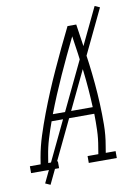

<svg xmlns="http://www.w3.org/2000/svg" viewBox="-131 -878 727 1019"><g transform="rotate(-10 233.0 -368.0)"><path d="M-34 0V-37H24L30 -74Q40 -131 58 -187Q76 -243 97 -298.5Q118 -354 141 -409Q164 -464 189 -518.5Q214 -573 239.5 -627Q265 -681 292 -735H339Q347 -681 355 -627Q363 -573 370 -518.5Q377 -464 382 -409Q387 -354 389.5 -298.5Q392 -243 391.5 -186.5Q391 -130 381 -74L375 -37H428V0H277V-37H335L341 -74Q349 -118 350.5 -163Q352 -208 351 -252H121Q105 -208 91.5 -163.5Q78 -119 71 -74L65 -37H117V0ZM134 -288H349Q345 -387 333.5 -484Q322 -581 307 -677Q260 -581 216 -484Q172 -387 134 -288ZM57 79 30 67 452 -815 479 -803Z"/></g></svg>

Font: Iosevka Curly Slab XLtObl
Style: Regular
Weight: 200
Italic angle: -9°
Monospace: yes
Designer: Belleve Invis
Foundry: Belleve Invis
Version: Version 11.1.0; ttfautohint (v1.8.3)